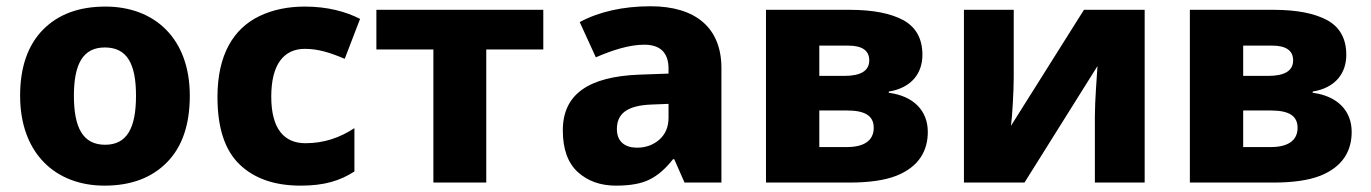

<svg xmlns="http://www.w3.org/2000/svg" viewBox="-20 -580 4357 610"><path d="M583 -275.9C583 -458 471.2 -559.1 314.9 -559.1C231 -559.1 165 -534.7 116.7 -485.8C68.4 -436.5 43.9 -366.7 43.9 -275.9C43.9 -93.3 155.8 9.8 312 9.8C396 9.8 462.4 -15.1 510.7 -64.5C559.1 -113.8 583 -184.1 583 -275.9ZM214.8 -275.9C214.8 -377.4 244.1 -429.2 313 -429.2C383.8 -429.2 412.1 -377.4 412.1 -275.9C412.1 -173.8 383.8 -120.1 314 -120.1C243.7 -120.1 214.8 -173.8 214.8 -275.9Z M935.1 9.8C1011.2 9.8 1060.5 -5.9 1106 -35.2V-172.9C1059.1 -142.1 1008.8 -125 950.2 -125C883.3 -125 841.8 -169.9 841.8 -272.9C841.8 -374.5 880.9 -424.8 948.7 -424.8C990.2 -424.8 1028.3 -413.1 1075.2 -393.1L1124 -520C1078.6 -543 1021 -559.1 948.7 -559.1C895 -559.1 847.2 -549.3 805.2 -529.3C721.2 -489.3 670.9 -405.3 670.9 -272C670.9 -173.8 694.3 -102.5 741.2 -57.6C787.6 -12.7 852.5 9.8 935.1 9.8Z M1706.1 -548.8H1175.8V-422.9H1356.9V0H1524.9V-422.9H1706.1Z M2046.9 -560.1C1959 -560.1 1882.3 -542.5 1821.8 -509.8L1873 -397.9C1926.3 -420.9 1979.5 -438 2026.9 -438C2075.2 -438 2104 -415 2104 -361.8V-346.2L2009.8 -342.8C1851.6 -336.4 1768.1 -281.7 1768.1 -166C1768.1 -106 1784.2 -62 1815.9 -33.2C1847.7 -4.4 1888.2 9.8 1937 9.8C1982.4 9.8 2018.1 3.4 2043.9 -9.8C2069.8 -22.5 2094.7 -43.9 2118.2 -74.2H2122.1L2154.8 0H2272V-363.8C2272 -492.2 2189.5 -560.1 2046.9 -560.1ZM2104 -250V-206.1C2104 -176.8 2094.2 -153.8 2075.2 -136.7C2055.7 -119.6 2031.7 -110.8 2003.9 -110.8C1966.8 -110.8 1939.9 -128.9 1939.9 -169.9C1939.9 -216.8 1969.2 -245.6 2053.2 -248Z M2910.6 -405.8C2910.6 -456.5 2890.6 -493.2 2850.6 -515.6C2810.1 -537.6 2753.4 -548.8 2679.7 -548.8H2413.6V0H2679.7C2741.7 0 2791 -7.3 2827.6 -21.5C2899.9 -50.3 2927.7 -101.1 2927.7 -161.1C2927.7 -229 2881.3 -275.4 2803.7 -285.2V-289.1C2876 -300.8 2910.6 -347.2 2910.6 -405.8ZM2741.7 -388.2C2741.7 -355.5 2715.3 -338.9 2662.6 -338.9H2583V-435.1H2674.8C2719.2 -435.1 2741.7 -419.4 2741.7 -388.2ZM2755.9 -173.8C2755.9 -132.8 2724.1 -112.8 2670.9 -112.8H2583V-229H2670.9C2731 -229 2755.9 -210.4 2755.9 -173.8Z M3200.7 -548.8H3042.5V0H3234.9L3466.8 -370.1C3464.8 -335.4 3458.5 -260.7 3458.5 -210V0H3616.7V-548.8H3423.8L3191.9 -180.2C3195.8 -206.1 3200.7 -290.5 3200.7 -334Z M4257.3 -405.8C4257.3 -456.5 4237.3 -493.2 4197.3 -515.6C4156.7 -537.6 4100.1 -548.8 4026.4 -548.8H3760.3V0H4026.4C4088.4 0 4137.7 -7.3 4174.3 -21.5C4246.6 -50.3 4274.4 -101.1 4274.4 -161.1C4274.4 -229 4228 -275.4 4150.4 -285.2V-289.1C4222.7 -300.8 4257.3 -347.2 4257.3 -405.8ZM4088.4 -388.2C4088.4 -355.5 4062 -338.9 4009.3 -338.9H3929.7V-435.1H4021.5C4065.9 -435.1 4088.4 -419.4 4088.4 -388.2ZM4102.5 -173.8C4102.5 -132.8 4070.8 -112.8 4017.6 -112.8H3929.7V-229H4017.6C4077.6 -229 4102.5 -210.4 4102.5 -173.8Z"/></svg>

Font: Noto Reveo Sans
Style: Regular
Weight: 800
Designer: Monotype Design Team
Foundry: Monotype Imaging Inc.
Version: Version 2.007